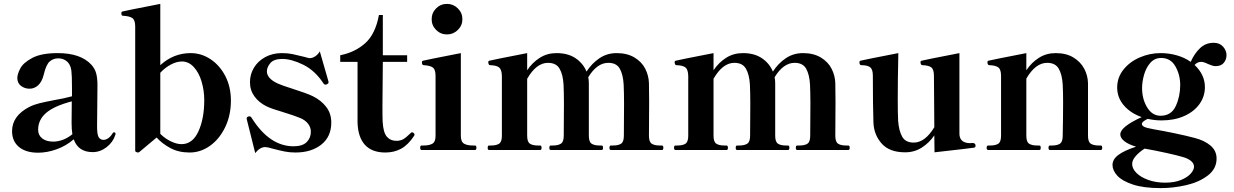

<svg xmlns="http://www.w3.org/2000/svg" viewBox="-20 -771 6342 987"><path d="M574 -83 573 -78Q561 -40 528 -14.5Q495 11 457 11Q382 11 359 -55Q320 -21 271 -3.5Q222 14 176 14Q113 14 77.5 -15.5Q42 -45 42 -97Q42 -175 130 -221Q154 -233 182 -240Q210 -247 257 -256Q310 -265 350 -276V-321Q350 -382 347 -406.5Q344 -431 332 -447Q312 -471 279 -471Q254 -471 235.5 -455Q217 -439 205 -388Q196 -351 176.5 -333Q157 -315 132 -315Q107 -315 88 -329.5Q69 -344 69 -370Q69 -390 84.5 -419.5Q100 -449 146.5 -473.5Q193 -498 277 -498Q395 -498 450 -438Q468 -418 474.5 -393.5Q481 -369 481 -333L480 -223Q479 -190 479 -121Q479 -77 488 -64.5Q497 -52 512 -52Q524 -52 536.5 -60.5Q549 -69 559 -86Q562 -91 566 -91Q569 -91 571.5 -89Q574 -87 574 -83ZM352 -81Q348 -106 348 -140L349 -250Q258 -226 217 -190.5Q176 -155 176 -104Q176 -76 197 -59.5Q218 -43 253 -43Q278 -43 303.5 -52.5Q329 -62 352 -81Z M1167 -254Q1167 -178 1137.5 -117Q1108 -56 1059.5 -21.5Q1011 13 955 13Q898 13 855.5 -10Q813 -33 785 -64L698 9Q693 13 690 13L684 12Q680 11 677.5 9Q675 7 675 3V-635Q675 -667 661 -677.5Q647 -688 613 -690Q608 -690 606.5 -692Q605 -694 604 -699V-705Q604 -711 610 -712Q619 -715 804 -751V-436Q872 -498 960 -498Q1015 -498 1062.5 -466.5Q1110 -435 1138.5 -379.5Q1167 -324 1167 -254ZM1030 -256Q1030 -305 1016.5 -351Q1003 -397 976.5 -426Q950 -455 915 -455Q888 -455 858 -439Q828 -423 804 -397V-83Q828 -59 858 -44.5Q888 -30 913 -30Q970 -30 1000 -95.5Q1030 -161 1030 -256Z M1249 -156 1248 -161Q1248 -169 1256 -172Q1258 -173 1262 -173Q1269 -173 1273 -166Q1365 -19 1489 -19Q1535 -19 1556.5 -40.5Q1578 -62 1578 -94Q1578 -116 1564 -134.5Q1550 -153 1524 -164Q1493 -177 1434 -195Q1410 -202 1386.5 -210Q1363 -218 1349 -225Q1311 -244 1288 -275.5Q1265 -307 1265 -349Q1265 -389 1285.5 -423Q1306 -457 1343.5 -477.5Q1381 -498 1429 -498Q1459 -498 1483 -493Q1507 -488 1543 -479Q1566 -472 1572 -472Q1586 -472 1600.5 -481.5Q1615 -491 1624 -507L1668 -354L1669 -348Q1669 -342 1661 -338Q1657 -336 1653 -336Q1647 -336 1643 -342Q1599 -409 1538.5 -438.5Q1478 -468 1431 -468Q1388 -468 1370 -447Q1352 -426 1352 -404Q1352 -368 1407 -342Q1432 -331 1480 -316Q1556 -292 1587 -277Q1630 -256 1656.5 -222Q1683 -188 1683 -141Q1683 -68 1631.5 -27.5Q1580 13 1499 13Q1470 13 1444.5 8Q1419 3 1385 -6Q1354 -15 1344 -15Q1316 -15 1292 16Z M1818 -142V-453H1729V-487Q1805 -502 1857.5 -549Q1910 -596 1928 -694H1948V-487H2073V-453H1948L1946 -227Q1946 -160 1947 -147Q1950 -90 1968.5 -68.5Q1987 -47 2018 -47Q2038 -47 2053 -55.5Q2068 -64 2089 -85Q2094 -91 2098 -91Q2102 -91 2106.5 -87Q2111 -83 2111 -79Q2111 -77 2109 -73Q2078 -26 2042 -6.5Q2006 13 1961 13Q1892 13 1856 -26.5Q1820 -66 1818 -142Z M2199 -672Q2199 -705 2222 -728Q2245 -751 2278 -751Q2310 -751 2333.5 -728Q2357 -705 2357 -672Q2357 -640 2333.5 -617Q2310 -594 2278 -594Q2245 -594 2222 -617Q2199 -640 2199 -672ZM2147 0Q2140 0 2140 -12Q2140 -23 2147 -23H2158Q2187 -23 2203 -32.5Q2219 -42 2219 -73V-381Q2219 -413 2205.5 -423.5Q2192 -434 2158 -436Q2149 -436 2149 -451Q2149 -458 2155 -459Q2165 -462 2349 -498V-73Q2349 -42 2365.5 -32.5Q2382 -23 2411 -23H2422Q2429 -23 2429 -12Q2429 0 2422 0Z M3383 -23Q3390 -23 3390 -11Q3390 0 3383 0H3120Q3113 0 3113 -11Q3113 -23 3120 -23H3131Q3159 -23 3173 -32.5Q3187 -42 3187 -73L3188 -236Q3188 -294 3186 -336Q3183 -388 3166 -418Q3149 -448 3107 -448Q3049 -448 3004 -374Q3007 -359 3007 -343V-248V-73Q3007 -42 3021 -32.5Q3035 -23 3063 -23H3073Q3080 -23 3080 -11Q3080 0 3073 0H2811Q2804 0 2804 -11Q2804 -23 2811 -23H2822Q2849 -23 2863.5 -32.5Q2878 -42 2878 -73L2879 -235Q2879 -294 2877 -336Q2874 -388 2856.5 -418Q2839 -448 2797 -448Q2737 -448 2690 -366V-73Q2690 -42 2704 -32.5Q2718 -23 2746 -23H2757Q2764 -23 2764 -11Q2764 0 2757 0H2494Q2487 0 2487 -11Q2487 -23 2494 -23H2504Q2532 -23 2546 -32.5Q2560 -42 2560 -73V-381Q2559 -414 2545.5 -424.5Q2532 -435 2499 -436Q2494 -436 2492 -441.5Q2490 -447 2490 -451Q2490 -458 2496 -459Q2505 -462 2690 -498V-410Q2717 -450 2755 -474Q2793 -498 2841 -498Q2900 -498 2939 -471.5Q2978 -445 2995 -403Q3023 -446 3062 -472Q3101 -498 3150 -498Q3204 -498 3241.5 -475.5Q3279 -453 3297 -417.5Q3315 -382 3316 -343Q3317 -320 3317 -248L3316 -73Q3316 -42 3330 -32.5Q3344 -23 3372 -23Z M4341 -23Q4348 -23 4348 -11Q4348 0 4341 0H4078Q4071 0 4071 -11Q4071 -23 4078 -23H4089Q4117 -23 4131 -32.5Q4145 -42 4145 -73L4146 -236Q4146 -294 4144 -336Q4141 -388 4124 -418Q4107 -448 4065 -448Q4007 -448 3962 -374Q3965 -359 3965 -343V-248V-73Q3965 -42 3979 -32.5Q3993 -23 4021 -23H4031Q4038 -23 4038 -11Q4038 0 4031 0H3769Q3762 0 3762 -11Q3762 -23 3769 -23H3780Q3807 -23 3821.5 -32.5Q3836 -42 3836 -73L3837 -235Q3837 -294 3835 -336Q3832 -388 3814.5 -418Q3797 -448 3755 -448Q3695 -448 3648 -366V-73Q3648 -42 3662 -32.5Q3676 -23 3704 -23H3715Q3722 -23 3722 -11Q3722 0 3715 0H3452Q3445 0 3445 -11Q3445 -23 3452 -23H3462Q3490 -23 3504 -32.5Q3518 -42 3518 -73V-381Q3517 -414 3503.5 -424.5Q3490 -435 3457 -436Q3452 -436 3450 -441.5Q3448 -447 3448 -451Q3448 -458 3454 -459Q3463 -462 3648 -498V-410Q3675 -450 3713 -474Q3751 -498 3799 -498Q3858 -498 3897 -471.5Q3936 -445 3953 -403Q3981 -446 4020 -472Q4059 -498 4108 -498Q4162 -498 4199.5 -475.5Q4237 -453 4255 -417.5Q4273 -382 4274 -343Q4275 -320 4275 -248L4274 -73Q4274 -42 4288 -32.5Q4302 -23 4330 -23Z M4995 -22Q4995 -14 4988 -12Q4979 -10 4784 12L4783 -75Q4757 -37 4719 -12.5Q4681 12 4633 12Q4552 12 4512 -33.5Q4472 -79 4470 -142Q4467 -224 4467 -382Q4467 -414 4453.5 -425Q4440 -436 4407 -436Q4398 -437 4398 -451Q4398 -458 4404 -459Q4413 -462 4598 -498Q4595 -359 4595 -263Q4595 -185 4597 -149Q4601 -98 4618 -68Q4635 -38 4677 -38Q4735 -38 4783 -117L4781 -381Q4781 -414 4767.5 -424.5Q4754 -435 4721 -436Q4712 -437 4712 -452Q4712 -458 4718 -459Q4727 -462 4912 -498V-84Q4912 -37 4965 -35L4979 -36Q4995 -36 4995 -22Z M5639 -23Q5646 -23 5646 -11Q5646 0 5639 0H5377Q5370 0 5370 -11Q5370 -23 5377 -23H5388Q5415 -23 5429 -32.5Q5443 -42 5443 -73Q5445 -172 5445 -246Q5445 -298 5443 -336Q5440 -388 5422.5 -418Q5405 -448 5363 -448Q5303 -448 5256 -367V-73Q5256 -42 5270 -32.5Q5284 -23 5312 -23H5323Q5330 -23 5330 -11Q5330 0 5323 0H5060Q5052 0 5052 -11Q5052 -23 5060 -23H5070Q5098 -23 5112 -32.5Q5126 -42 5126 -73V-381Q5126 -414 5112 -424.5Q5098 -435 5065 -436Q5056 -437 5056 -452Q5056 -458 5062 -459Q5071 -462 5256 -498V-410Q5283 -450 5321 -474Q5359 -498 5407 -498Q5461 -498 5498 -475.5Q5535 -453 5553.5 -418Q5572 -383 5573 -344V-246V-73Q5573 -42 5587 -32.5Q5601 -23 5629 -23Z M6121 -437Q6174 -387 6174 -323Q6174 -275 6146 -236Q6118 -197 6067.5 -174.5Q6017 -152 5951 -152Q5915 -152 5880 -160Q5850 -146 5850 -134Q5850 -125 5862 -119Q5874 -113 5913 -106Q5956 -99 6018 -86Q6080 -73 6121 -62Q6172 -49 6203 -22.5Q6234 4 6234 44Q6234 97 6188.5 131.5Q6143 166 6077 181Q6011 196 5947 196Q5859 196 5803.5 177.5Q5748 159 5723.5 132Q5699 105 5699 77Q5699 48 5729 25.5Q5759 3 5820 -17Q5780 -29 5759.5 -45.5Q5739 -62 5739 -80Q5739 -119 5849 -169Q5792 -189 5757.5 -229Q5723 -269 5723 -321Q5723 -373 5755.5 -413.5Q5788 -454 5839.5 -476Q5891 -498 5946 -498Q5989 -498 6029.5 -486.5Q6070 -475 6101 -453Q6120 -496 6149 -523.5Q6178 -551 6219 -551Q6250 -551 6267.5 -531Q6285 -511 6285 -488Q6285 -465 6271 -448Q6257 -431 6229 -431Q6220 -431 6209.5 -434.5Q6199 -438 6190 -442Q6168 -453 6155 -453Q6135 -453 6121 -437ZM6047 -334Q6047 -386 6022.5 -429.5Q5998 -473 5949 -473Q5915 -473 5893 -447.5Q5871 -422 5861 -386Q5851 -350 5851 -318Q5851 -262 5877 -219Q5903 -176 5946 -176Q6001 -176 6024 -225.5Q6047 -275 6047 -334ZM5864 -7Q5837 10 5818.5 31Q5800 52 5800 72Q5800 96 5822 118Q5844 140 5883 154Q5922 168 5969 168Q6018 168 6051.5 154Q6085 140 6101.5 121Q6118 102 6118 86Q6118 69 6102 56Q6086 43 6060 36Q6034 28 5975 15Q5916 2 5864 -7Z"/></svg>

Font: Shippori Mincho ExtraBold
Style: Regular
Weight: 800
Designer: FONTDASU
Foundry: FONTDASU / Google Inc. / but / Adobe
Version: Version 3.110; ttfautohint (v1.8.3)